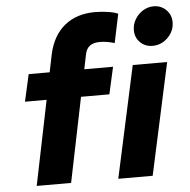

<svg xmlns="http://www.w3.org/2000/svg" viewBox="-54 -831 877 884"><g transform="rotate(-5 384.5 -388.5)"><path d="M80 0 160 -391H60L88 -516H185L202 -599Q221 -684 276.5 -729Q332 -774 417 -774Q445 -774 476 -769.5Q507 -765 523 -757L495 -624Q459 -635 427 -635Q398 -635 381 -622.5Q364 -610 359 -584L345 -516H478L450 -391H319L239 0ZM668 -596Q634 -596 611 -618.5Q588 -641 588 -675Q588 -702 602 -725.5Q616 -749 639 -763Q662 -777 688 -777Q722 -777 745.5 -754Q769 -731 769 -697Q769 -656 739 -626Q709 -596 668 -596ZM457 0 569 -516H728L616 0Z"/></g></svg>

Font: Red Hat Text
Style: Italic
Weight: 300
Italic angle: -12°
Designer: Pentagram, MCKL
Foundry: Pentagram, MCKL
Version: Version 1.023